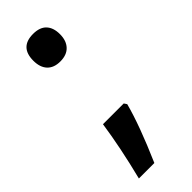

<svg xmlns="http://www.w3.org/2000/svg" viewBox="-215 -541 688 688"><g transform="rotate(-45 129.5 -197.0)"><path d="M75.3 -108.2H180.5L187.6 -97.6Q165.3 -12.6 107.2 120.3H28.8Q60.2 -4.6 75.3 -108.2ZM59.7 -445.4Q59.7 -514.2 126.9 -514.2Q160.8 -514.2 177.7 -496.2Q194.6 -478.3 194.6 -445.4Q194.6 -412.5 176.9 -393.8Q159.3 -375.1 126.6 -375.1Q94 -375.1 76.8 -393.6Q59.7 -412 59.7 -445.4Z"/></g></svg>

Font: Khula Semibold
Style: Regular
Weight: 600
Designer: Erin McLaughlin, Steve Matteson
Version: Version 1.000;PS 1.0;hotconv 1.0.72;makeotf.lib2.5.5900; ttf